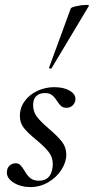

<svg xmlns="http://www.w3.org/2000/svg" viewBox="-20 -751 383 782"><path d="M8 -48Q8 -66 18.5 -76Q29 -86 44 -86Q55 -86 62 -79.5Q69 -73 79 -57Q90 -37 103 -26Q116 -15 139 -15Q187 -15 194 -69Q195 -74 195 -82Q195 -111 178 -132.5Q161 -154 127 -182Q94 -209 77.5 -229.5Q61 -250 61 -279Q61 -312 80.5 -339Q100 -366 132.5 -381Q165 -396 201 -396Q240 -396 265 -381Q290 -366 287 -343Q284 -328 274 -320Q264 -312 252 -312Q237 -312 229 -319Q221 -326 212 -340Q202 -356 191.5 -364Q181 -372 162 -372Q143 -372 130.5 -362Q118 -352 116 -335Q115 -331 115 -322Q115 -295 131.5 -274Q148 -253 180 -226Q215 -196 232.5 -173.5Q250 -151 250 -121Q250 -91 230.5 -60Q211 -29 177 -9Q143 11 103 11Q65 11 36.5 -6.5Q8 -24 8 -48ZM180 -476 268 -716Q269 -721 291.5 -726Q314 -731 331 -731Q345 -731 342 -727L190 -473Q189 -470 183.5 -472Q178 -474 180 -476Z"/></svg>

Font: Cormorant Garamond Medium
Style: Italic
Weight: 500
Italic angle: -10°
Designer: Christian Thalmann (Catharsis Fonts)
Foundry: Catharsis Fonts
Version: Version 4.000